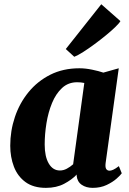

<svg xmlns="http://www.w3.org/2000/svg" viewBox="-20 -898 624 928"><path d="M490.5 -110Q488 -90 493.2 -81.5Q498.5 -73 509.5 -73Q516.5 -73 527 -77.5Q537.5 -82 554.5 -95L568.5 -60.5Q563 -52 544 -35Q525 -18 495.5 -4Q466 10 428 10Q396.5 10 375 -4.8Q353.5 -19.5 350.5 -48.5L351 -54.5Q327.5 -29.5 290.2 -9.8Q253 10 202 10Q141.5 10 103.2 -18Q65 -46 47.2 -92.5Q29.5 -139 29.5 -193.5Q29.5 -265.5 52 -332.5Q74.5 -399.5 117.8 -452.5Q161 -505.5 223 -536.8Q285 -568 364 -568Q393 -568 425.5 -561.2Q458 -554.5 479.5 -547L554 -568ZM387.5 -497Q371.5 -500.5 353 -500.5Q310 -500.5 280 -472.8Q250 -445 231.5 -400Q213 -355 204.5 -302.2Q196 -249.5 196 -199.5Q196 -141 215.8 -107.5Q235.5 -74 269.5 -74Q287 -74 303.2 -82.8Q319.5 -91.5 333.5 -104ZM298 -661 469.5 -877.5 562 -796Q556.5 -786 537.8 -767.8Q519 -749.5 492.5 -727.8Q466 -706 437.2 -684.8Q408.5 -663.5 382.5 -647Q356.5 -630.5 339 -623.5Z"/></svg>

Font: Merriweather Black
Style: Italic
Weight: 900
Italic angle: -7.8°
Designer: Eben Sorkin
Foundry: Eben Sorkin
Version: Version 2.200;gftools[0.9.31]